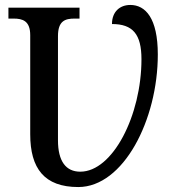

<svg xmlns="http://www.w3.org/2000/svg" viewBox="-20 -745 697 775"><path d="M296 10C478 10 617 -261 617 -525C617 -672 567 -725 506 -725C464 -725 432 -698 432 -648C516 -648 551 -607 551 -506C551 -279 435 -52 304 -52C246 -52 214 -94 214 -179V-599C214 -661 243 -670 281 -670H301V-714H14V-670H35C71 -670 102 -661 102 -603V-203C102 -65 159 10 296 10Z"/></svg>

Font: Noto Serif SemiCondensed Medium
Style: Regular
Weight: 500
Width: 4
Designer: Monotype Design Team
Foundry: Monotype Imaging Inc.
Version: Version 2.014